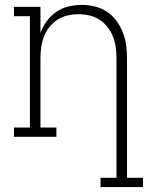

<svg xmlns="http://www.w3.org/2000/svg" viewBox="-20 -558 640 783"><path d="M390 205V167H455V-320Q455 -342 452 -364.5Q449 -387 441 -408Q433 -429 419 -447Q405 -465 386 -477.5Q367 -490 344.5 -495Q322 -500 300 -500Q278 -500 255.5 -495Q233 -490 214 -477.5Q195 -465 181 -447Q167 -429 159 -408Q151 -387 148 -364.5Q145 -342 145 -320V-38H210V0H37V-38H102V-492H37V-530H145V-424Q154 -449 170.5 -471.5Q187 -494 209.5 -509.5Q232 -525 259 -531.5Q286 -538 313 -538Q340 -538 367 -531.5Q394 -525 416.5 -510Q439 -495 455 -473Q471 -451 481 -426Q491 -401 494.5 -374Q498 -347 498 -320V167H563V205Z"/></svg>

Font: Iosevka Slab XLtEx
Style: Regular
Weight: 200
Width: 7
Monospace: yes
Designer: Belleve Invis
Foundry: Belleve Invis
Version: Version 11.1.0; ttfautohint (v1.8.3)